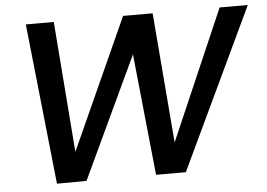

<svg xmlns="http://www.w3.org/2000/svg" viewBox="-50 -761 1151 828"><g transform="rotate(-5 525.5 -347.0)"><path d="M90 -695H211L255 -129L511 -695H639L685 -132L929 -695H1051L722 0H593L539 -526L292 0L164 1Z"/></g></svg>

Font: SVN-Poppins Medium
Style: Italic
Weight: 500
Italic angle: -10°
Designer: Ninad Kale (Devanagari), Jonny Pinhorn (Latin)
Foundry: Indian Type Foundry
Version: Version 3.002 2017; ttfautohint (v1.8.3)